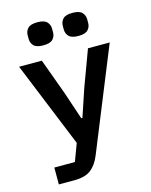

<svg xmlns="http://www.w3.org/2000/svg" viewBox="-136 -823 871 1109"><g transform="rotate(-15 300.0 -268.5)"><path d="M441 -516H571L324 92Q303 145 268 172.5Q233 200 169 200H75V99H198L237 -5L29 -516H165L244 -300L299 -136H306L361 -300ZM197 -599Q156 -599 140 -616Q124 -633 124 -657V-679Q124 -703 140 -720Q156 -737 197 -737Q238 -737 254 -720Q270 -703 270 -679V-657Q270 -633 254 -616Q238 -599 197 -599ZM407 -599Q366 -599 350 -616Q334 -633 334 -657V-679Q334 -703 350 -720Q366 -737 407 -737Q448 -737 464 -720Q480 -703 480 -679V-657Q480 -633 464 -616Q448 -599 407 -599Z"/></g></svg>

Font: IBM Plex Mono SemiBold
Style: Regular
Weight: 600
Monospace: yes
Designer: Mike Abbink, Paul van der Laan, Pieter van Rosmalen
Foundry: Bold Monday
Version: Version 2.3